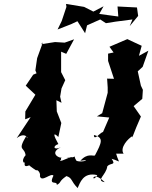

<svg xmlns="http://www.w3.org/2000/svg" viewBox="-20 -913 775 977"><path d="M347 -108C353 -128 286 -84 286 -97C298 -105 284 -95 293 -112C285 -105 227 -134 290 -164C253 -146 246 -170 277 -180C251 -226 249 -243 277 -216L292 -287L269 -346L267 -403L293 -390L286 -421L293 -463L312 -505L291 -546V-650L317 -639L357 -713L309 -696L260 -699L189 -688L198 -697L169 -617L160 -555L166 -540L149 -533L111 -477L160 -431L109 -346L108 -306L136 -317L65 -210C118 -252 130 -186 113 -220C65 -139 107 -171 111 -117C130 -146 82 -102 102 -85C115 -97 85 -47 141 -78C107 -92 117 -76 164 -46C172 -53 188 -30 183 -17C191 18 240 -36 252 -19C225 35 272 4 269 28C295 14 276 12 318 -17C349 -7 339 7 375 44C387 19 402 -39 475 -22C445 27 443 -54 513 14C464 6 521 -22 526 -67C543 -86 572 -70 548 -105C599 -91 587 -75 571 -131H609C588 -161 632 -209 655 -221C656 -238 651 -239 653 -213L673 -264L697 -320L660 -373L704 -410L707 -456L697 -477L681 -550L706 -573L735 -655L687 -629L701 -680C676 -691 652 -703 628 -714L537 -675L558 -646L530 -640V-603L560 -512L525 -513L528 -468V-441L500 -337L473 -321L536 -315L504 -241C492 -241 457 -193 458 -226C509 -213 498 -188 463 -122C453 -117 425 -136 389 -95C451 -105 397 -83 369 -95C345 -132 387 -111 318 -110ZM640 -780 683 -832 677 -875 578 -880 582 -829 485 -842 507 -881 455 -854 408 -878 316 -893 318 -878 294 -806 273 -763 342 -790 374 -805 413 -744 423 -784 490 -814 519 -795 569 -803 654 -814Z"/></svg>

Font: Asimov Aggro
Style: It
Weight: 500
Designer: Google
Version: Version 2.000980; 2014